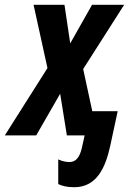

<svg xmlns="http://www.w3.org/2000/svg" viewBox="-69 -565 556 801"><path d="M241 216C334 216 371 135 391 43L422 -101H316L278 -277L449 -545H315L224 -384L200 -545H71L129 -281L-49 0H82L182 -174L210 0H284L275 41C268 75 257 111 220 111C208 111 191 108 174 100V203C190 210 207 216 241 216Z"/></svg>

Font: Noto Sans ExtraCondensed
Style: Bold Italic
Weight: 700
Width: 2
Italic angle: -12°
Designer: Monotype Design Team
Foundry: Monotype Imaging Inc.
Version: Version 2.013